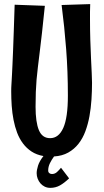

<svg xmlns="http://www.w3.org/2000/svg" viewBox="-20 -721 501 928"><path d="M314 141.1Q290.5 163.6 269.5 175.3Q248.5 187 223.1 187Q208.5 187 196.3 181.2Q184.1 175.3 175.5 165.3Q167 155.3 162.1 142.6Q157.2 129.9 157.2 116.2Q157.2 101.1 163.8 79.8Q170.4 58.6 189.9 33.2Q156.7 27.3 132.6 11.5Q108.4 -4.4 91.1 -27.6Q73.7 -50.8 62.7 -79.8Q51.8 -108.9 45.4 -141.6Q39.1 -174.3 36.6 -209.2Q34.2 -244.1 34.2 -278.8Q34.2 -288.6 34.4 -295.9Q34.7 -303.2 35.2 -311.8Q35.6 -320.3 36.4 -332.3Q37.1 -344.2 38.1 -363Q39.1 -381.8 40.3 -409.4Q41.5 -437 43.2 -477.1Q44.9 -517.1 46.6 -571.5Q48.3 -626 50.8 -698.2L196.8 -692.9Q189.5 -617.7 183.1 -563.7Q176.8 -509.8 171.9 -468.8Q167 -427.7 163.1 -396.5Q159.2 -365.2 156.7 -335.9Q154.3 -306.6 153.1 -275.9Q151.9 -245.1 151.9 -205.1Q151.9 -130.4 168 -91.8Q184.1 -53.2 222.2 -53.2Q263.7 -53.2 285.9 -102.8Q308.1 -152.3 308.1 -258.8Q308.1 -375 299.8 -483.2Q291.5 -591.3 277.8 -696.8L416 -701.2Q415 -682.1 415 -663.8Q415 -645.5 415 -627Q415 -575.7 416.5 -527.6Q418 -479.5 419.9 -439.2Q421.9 -398.9 423.3 -368.2Q424.8 -337.4 424.8 -320.8Q424.8 -280.8 422.1 -239.5Q419.4 -198.2 412.4 -159.4Q405.3 -120.6 392.6 -86.4Q379.9 -52.2 359.4 -26.1Q338.9 0 309.8 16.4Q280.8 32.7 241.2 35.2Q230 50.3 221.4 67.6Q212.9 85 212.9 103Q212.9 111.3 218.3 115.7Q223.6 120.1 231 120.1Q245.1 120.1 255.6 110.4Q266.1 100.6 274.9 89.8Z"/></svg>

Font: Rum Raisin
Style: Regular
Weight: 400
Designer: Astigmatic (AOETI)
Foundry: Astigmatic (AOETI)
Version: Version 1.000